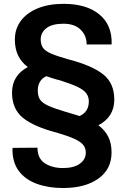

<svg xmlns="http://www.w3.org/2000/svg" viewBox="-20 -741 646 990"><path d="M304.7 228.5Q230 228.5 170.4 207Q110.8 185.5 76.9 140.4Q43 95.2 44.4 24.4L45.4 21.5L173.3 20.5Q173.3 76.2 211.2 100.8Q249 125.5 304.7 125.5Q359.9 125.5 391.1 103.5Q422.4 81.5 422.4 45.9Q422.4 22.9 409.2 6.3Q396 -10.3 364 -24.9Q332 -39.6 274.4 -56.6Q155.3 -87.4 98.6 -133.1Q42 -178.7 42 -263.2Q42 -351.6 123.5 -395.5Q56.6 -444.3 56.6 -536.6Q56.6 -592.3 87.6 -633.8Q118.7 -675.3 175 -698.2Q231.4 -721.2 307.6 -721.2Q425.8 -721.2 491.9 -667Q558.1 -612.8 555.7 -514.6L554.7 -511.7H426.8Q426.8 -558.1 395.3 -588.4Q363.8 -618.7 307.6 -618.7Q248.5 -618.7 219.2 -595.7Q189.9 -572.8 189.9 -537.6Q189.9 -511.2 201.7 -494.4Q213.4 -477.5 244.9 -464.1Q276.4 -450.7 335.9 -434.1Q456.5 -402.3 512.9 -356.9Q569.3 -311.5 569.3 -227.5Q569.3 -138.2 487.3 -95.2Q521 -70.3 538.1 -36.1Q555.2 -2 555.2 45.4Q555.2 131.3 487.3 179.9Q419.4 228.5 304.7 228.5ZM390.6 -142.6Q438 -164.6 438 -217.8Q438 -242.2 424.8 -260Q411.6 -277.8 379.2 -293.2Q346.7 -308.6 289.6 -326.7Q269 -331.5 251.7 -337.2Q234.4 -342.8 218.8 -348.1Q174.8 -327.6 174.8 -273.4Q174.8 -245.6 186.3 -227.8Q197.8 -210 229.5 -195.6Q261.2 -181.2 320.8 -163.6Q339.4 -158.2 356.7 -153.1Q374 -147.9 390.6 -142.6Z"/></svg>

Font: Roboto Slab SemiBold
Style: Regular
Weight: 600
Designer: Google
Version: Version 2.001; ttfautohint (v1.8.3)